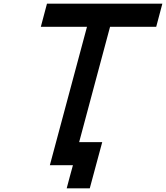

<svg xmlns="http://www.w3.org/2000/svg" viewBox="-20 -895 899 1040"><path d="M341.3 125H466.3Q477.5 83 500 -0.2Q522.5 -83.5 533.7 -125H408.7Q436.5 -229.5 492.4 -437.7Q548.3 -646 576.2 -750H826.2Q831.5 -770.5 842.8 -812.5Q854 -854.5 859.4 -875H234.4Q229 -854 217.8 -812.5Q206.5 -771 201.2 -750H451.2L250 0H375Q369.1 21 357.9 62.5Q346.7 104 341.3 125Z"/></svg>

Font: Faithful 32x
Style: Oblique
Weight: 400
Foundry: Faithful Resource Pack
Version: Version 1.0; January 27, 2023